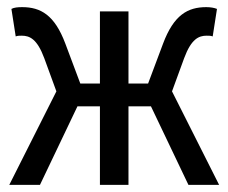

<svg xmlns="http://www.w3.org/2000/svg" viewBox="-20 -518 640 538"><path d="M6 0H92L197 -220H260V0H340V-220H403L508 0H594L462 -262L496 -355C516 -409 537 -418 559 -418C566 -418 570 -418 576 -416L588 -493C581 -496 570 -498 558 -498C506 -498 467 -476 437 -396L395 -284H340V-486H260V-284H205L163 -396C133 -476 94 -498 42 -498C30 -498 19 -497 12 -493L24 -416C30 -418 34 -418 41 -418C63 -418 84 -409 104 -355L138 -262Z"/></svg>

Font: Hasklig
Style: Regular
Weight: 400
Monospace: yes
Designer: Paul D. Hunt, Teo Tuominen
Foundry: Adobe Systems Incorporated
Version: Version 2.030;PS 1.0;hotconv 16.6.51;makeotf.lib2.5.65220